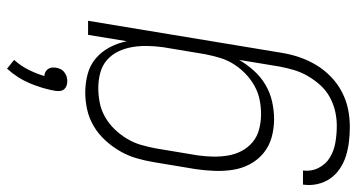

<svg xmlns="http://www.w3.org/2000/svg" viewBox="-259 -536 1013 545"><g transform="rotate(-90 247.5 -263.5)"><path d="M160 223Q138 223 117.5 220.5Q97 218 77.5 212Q58 206 41 194.5Q24 183 13 167Q2 151 -2.5 131Q-7 111 -4 90H36Q33 114 43.5 134.5Q54 155 73 166.5Q92 178 115.5 182Q139 186 163 186Q183 186 203.5 181.5Q224 177 243.5 166.5Q263 156 278 139.5Q293 123 304 104Q315 85 321 65Q327 45 331 24L350 -91Q337 -69 319 -49Q301 -29 278.5 -16Q256 -3 231 2.5Q206 8 182 8Q155 8 130 1Q105 -6 85.5 -22Q66 -38 54 -60.5Q42 -83 38 -108.5Q34 -134 35 -161Q36 -188 40 -215L60 -335Q64 -359 71 -383Q78 -407 91 -429.5Q104 -452 122 -471.5Q140 -491 162 -504Q184 -517 208.5 -522.5Q233 -528 257 -528Q285 -528 310.5 -521Q336 -514 355 -497.5Q374 -481 386 -458Q398 -435 403 -410L421 -520H461L370 30Q366 55 357.5 80Q349 105 335.5 127.5Q322 150 302.5 169Q283 188 259 200.5Q235 213 210 218Q185 223 160 223ZM196 -29Q216 -29 236.5 -33Q257 -37 276 -47.5Q295 -58 311 -73.5Q327 -89 338.5 -107.5Q350 -126 356 -146.5Q362 -167 366 -187L386 -307Q389 -329 389.5 -351Q390 -373 386.5 -394Q383 -415 374 -434Q365 -453 349.5 -466.5Q334 -480 313 -485.5Q292 -491 270 -491Q250 -491 229 -487Q208 -483 188.5 -472Q169 -461 153.5 -445Q138 -429 126.5 -410Q115 -391 109 -370.5Q103 -350 99 -329L79 -209Q76 -188 75.5 -166Q75 -144 78.5 -123Q82 -102 91.5 -84Q101 -66 116.5 -53Q132 -40 153 -34.5Q174 -29 196 -29ZM290 -579Q283 -579 277 -581Q271 -583 267 -587.5Q263 -592 262 -598.5Q261 -605 262 -612Q268 -648 283 -684Q298 -720 325 -750L350 -730Q333 -711 322 -689Q311 -667 304 -644Q310 -644 315 -641.5Q320 -639 323.5 -634.5Q327 -630 328 -624Q329 -618 328 -612Q327 -605 324 -598.5Q321 -592 315 -587.5Q309 -583 303 -581Q297 -579 290 -579Z"/></g></svg>

Font: Iosevka Extralight
Style: Italic
Weight: 200
Italic angle: -9°
Monospace: yes
Designer: Belleve Invis
Foundry: Belleve Invis
Version: Version 32.5.0; ttfautohint (v1.8.4)